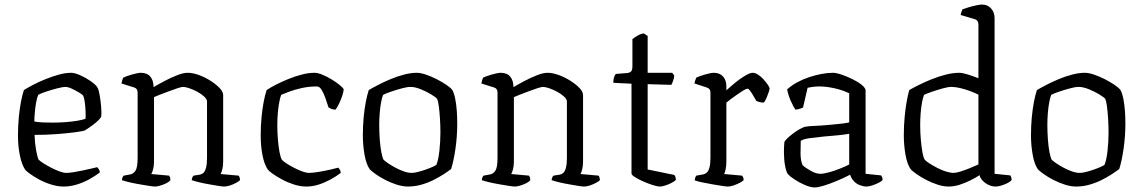

<svg xmlns="http://www.w3.org/2000/svg" viewBox="-20 -820 5025 844"><path d="M260 0Q233 0 204.5 -9Q176 -18 152 -31Q128 -44 111 -56.5Q94 -69 90 -75Q75 -98 67 -138.5Q59 -179 59 -223Q59 -265 62.5 -303Q66 -341 72 -372Q78 -403 85 -424Q99 -433 123.5 -446Q148 -459 177.5 -471Q207 -483 237 -491.5Q267 -500 292 -500Q308 -500 332 -489.5Q356 -479 377 -464.5Q398 -450 406 -439Q413 -430 417.5 -405Q422 -380 424.5 -352.5Q427 -325 425 -307Q417 -294 402.5 -282Q388 -270 374 -260.5Q360 -251 352 -246Q342 -243 309 -238.5Q276 -234 229 -230.5Q182 -227 132 -227Q133 -191 138.5 -160.5Q144 -130 150 -118Q157 -111 172 -101.5Q187 -92 205.5 -82.5Q224 -73 241.5 -66.5Q259 -60 271 -60Q284 -60 303 -63Q322 -66 343 -70.5Q364 -75 381 -79Q398 -83 407 -85Q411 -82 415 -75Q419 -68 419 -62Q398 -46 371.5 -31.5Q345 -17 316.5 -8.5Q288 0 260 0ZM210 -281Q238 -281 266.5 -283Q295 -285 319 -289Q343 -293 356 -298Q357 -313 356 -333.5Q355 -354 352.5 -372Q350 -390 346 -399Q343 -404 328 -413Q313 -422 296 -430Q279 -438 267 -438Q256 -438 231 -431.5Q206 -425 182 -417Q158 -409 148 -403Q142 -389 138.5 -368Q135 -347 133 -325Q131 -303 131 -286Q144 -283 165.5 -282Q187 -281 210 -281Z M662 0Q654 0 635 -3Q616 -6 592.5 -10Q569 -14 548 -19Q527 -24 516 -28Q516 -35 519 -41Q522 -47 524 -48L551 -53Q566 -55 575.5 -69.5Q585 -84 585 -126V-413Q585 -421 581.5 -427Q578 -433 568 -436L514 -453Q516 -463 517.5 -468Q519 -473 522 -479Q537 -486 562 -493Q587 -500 599 -500Q627 -500 641 -483Q655 -466 655 -437Q677 -450 704.5 -464.5Q732 -479 759 -489.5Q786 -500 805 -500Q827 -500 853.5 -490.5Q880 -481 904.5 -465.5Q929 -450 945 -433.5Q961 -417 961 -402V-110Q961 -89 957 -74.5Q953 -60 950 -55L1029 -48Q1032 -44 1033.5 -39Q1035 -34 1035 -28Q1029 -22 1016.5 -15.5Q1004 -9 990.5 -4.5Q977 0 966 0Q958 0 939.5 -3Q921 -6 898 -10Q875 -14 854.5 -19Q834 -24 823 -28Q823 -35 825.5 -40Q828 -45 831 -48L857 -52Q868 -54 875 -61Q882 -68 886 -84Q890 -100 890 -126V-374Q890 -384 877.5 -395.5Q865 -407 847.5 -416.5Q830 -426 812.5 -432Q795 -438 785 -438Q778 -438 761 -432.5Q744 -427 723 -419Q702 -411 683.5 -404Q665 -397 657 -393V-111Q657 -90 653 -75.5Q649 -61 645 -55L723 -48Q726 -44 727.5 -39Q729 -34 729 -28Q724 -21 711 -14.5Q698 -8 684 -4Q670 0 662 0Z M1327 0Q1300 0 1272 -9Q1244 -18 1220 -31Q1196 -44 1179 -56Q1162 -68 1157 -75Q1142 -97 1134 -137Q1126 -177 1126 -223Q1126 -265 1129.5 -303Q1133 -341 1139 -372Q1145 -403 1152 -424Q1168 -435 1192.5 -447.5Q1217 -460 1246 -472Q1275 -484 1305.5 -492Q1336 -500 1363 -500Q1377 -500 1396.5 -492Q1416 -484 1436 -472Q1456 -460 1471 -448Q1486 -436 1491 -428Q1490 -415 1484 -397.5Q1478 -380 1470 -363.5Q1462 -347 1455 -338Q1446 -338 1438 -341Q1430 -344 1424 -348Q1419 -364 1411.5 -386Q1404 -408 1394.5 -424Q1385 -440 1373 -440Q1338 -440 1306.5 -433Q1275 -426 1251 -417Q1227 -408 1216 -403Q1212 -393 1208 -373Q1204 -353 1201.5 -326.5Q1199 -300 1199 -268Q1199 -239 1201.5 -208Q1204 -177 1208.5 -152.5Q1213 -128 1219 -118Q1225 -111 1239.5 -101.5Q1254 -92 1272.5 -82.5Q1291 -73 1308.5 -66.5Q1326 -60 1338 -60Q1355 -60 1381.5 -64.5Q1408 -69 1432.5 -74.5Q1457 -80 1467 -83Q1470 -80 1473.5 -75Q1477 -70 1478 -60Q1457 -44 1432 -30.5Q1407 -17 1380.5 -8.5Q1354 0 1327 0Z M1773 0Q1750 0 1723.5 -8.5Q1697 -17 1673 -29.5Q1649 -42 1631.5 -54.5Q1614 -67 1606 -75Q1590 -97 1582.5 -139.5Q1575 -182 1575 -225Q1575 -266 1578.5 -303.5Q1582 -341 1588 -372Q1594 -403 1601 -424Q1616 -433 1641 -446Q1666 -459 1695.5 -471.5Q1725 -484 1755.5 -492Q1786 -500 1812 -500Q1829 -500 1852.5 -492Q1876 -484 1899.5 -472Q1923 -460 1941.5 -447.5Q1960 -435 1968 -425Q1976 -411 1981 -386Q1986 -361 1988 -332.5Q1990 -304 1990 -278Q1990 -220 1982 -165.5Q1974 -111 1963 -77Q1950 -67 1930 -54Q1910 -41 1885 -28.5Q1860 -16 1831.5 -8Q1803 0 1773 0ZM1789 -60Q1803 -60 1826 -66.5Q1849 -73 1870 -81.5Q1891 -90 1898 -95Q1907 -116 1911.5 -157Q1916 -198 1916 -237Q1916 -268 1914 -299Q1912 -330 1909 -353Q1906 -376 1901 -386Q1895 -393 1874.5 -405.5Q1854 -418 1829 -428Q1804 -438 1784 -438Q1770 -438 1746 -431.5Q1722 -425 1698.5 -417Q1675 -409 1664 -403Q1659 -391 1655 -369Q1651 -347 1649 -321Q1647 -295 1647 -271Q1647 -237 1649.5 -205Q1652 -173 1656.5 -150Q1661 -127 1666 -118Q1672 -112 1686.5 -102Q1701 -92 1719 -82.5Q1737 -73 1755.5 -66.5Q1774 -60 1789 -60Z M2244 0Q2236 0 2217 -3Q2198 -6 2174.5 -10Q2151 -14 2130 -19Q2109 -24 2098 -28Q2098 -35 2101 -41Q2104 -47 2106 -48L2133 -53Q2148 -55 2157.5 -69.5Q2167 -84 2167 -126V-413Q2167 -421 2163.5 -427Q2160 -433 2150 -436L2096 -453Q2098 -463 2099.5 -468Q2101 -473 2104 -479Q2119 -486 2144 -493Q2169 -500 2181 -500Q2209 -500 2223 -483Q2237 -466 2237 -437Q2259 -450 2286.5 -464.5Q2314 -479 2341 -489.5Q2368 -500 2387 -500Q2409 -500 2435.5 -490.5Q2462 -481 2486.5 -465.5Q2511 -450 2527 -433.5Q2543 -417 2543 -402V-110Q2543 -89 2539 -74.5Q2535 -60 2532 -55L2611 -48Q2614 -44 2615.5 -39Q2617 -34 2617 -28Q2611 -22 2598.5 -15.5Q2586 -9 2572.5 -4.5Q2559 0 2548 0Q2540 0 2521.5 -3Q2503 -6 2480 -10Q2457 -14 2436.5 -19Q2416 -24 2405 -28Q2405 -35 2407.5 -40Q2410 -45 2413 -48L2439 -52Q2450 -54 2457 -61Q2464 -68 2468 -84Q2472 -100 2472 -126V-374Q2472 -384 2459.5 -395.5Q2447 -407 2429.5 -416.5Q2412 -426 2394.5 -432Q2377 -438 2367 -438Q2360 -438 2343 -432.5Q2326 -427 2305 -419Q2284 -411 2265.5 -404Q2247 -397 2239 -393V-111Q2239 -90 2235 -75.5Q2231 -61 2227 -55L2305 -48Q2308 -44 2309.5 -39Q2311 -34 2311 -28Q2306 -21 2293 -14.5Q2280 -8 2266 -4Q2252 0 2244 0Z M2882 0Q2870 0 2849.5 -6.5Q2829 -13 2807.5 -22.5Q2786 -32 2771 -41.5Q2756 -51 2756 -57V-452L2676 -456Q2676 -472 2680 -482Q2684 -492 2687 -495L2738 -499Q2750 -501 2755 -507Q2760 -513 2760 -530V-648Q2769 -655 2783 -663.5Q2797 -672 2810 -673L2827 -662V-500H2935L2944 -488Q2943 -475 2938.5 -463.5Q2934 -452 2931 -447L2827 -450V-75L2944 -51Q2946 -49 2948.5 -43.5Q2951 -38 2951 -29Q2944 -22 2931 -15.5Q2918 -9 2904 -4.5Q2890 0 2882 0Z M3180 0Q3172 0 3153 -3Q3134 -6 3110.5 -10Q3087 -14 3066 -18.5Q3045 -23 3034 -27Q3034 -34 3036.5 -40Q3039 -46 3041 -48L3069 -53Q3080 -55 3087.5 -62Q3095 -69 3099 -85Q3103 -101 3103 -126V-413Q3103 -422 3099 -427.5Q3095 -433 3085 -436L3033 -453Q3034 -462 3037 -469Q3040 -476 3041 -479Q3056 -486 3081 -493Q3106 -500 3118 -500Q3144 -500 3158.5 -483.5Q3173 -467 3173 -441V-423Q3182 -431 3197.5 -444.5Q3213 -458 3230 -470.5Q3247 -483 3263 -491.5Q3279 -500 3289 -500Q3300 -500 3313 -491.5Q3326 -483 3337 -470.5Q3348 -458 3355.5 -447Q3363 -436 3363 -431Q3363 -427 3359.5 -416Q3356 -405 3350.5 -392Q3345 -379 3338 -369Q3328 -369 3318.5 -371.5Q3309 -374 3305 -376Q3299 -386 3291.5 -399Q3284 -412 3277.5 -421Q3271 -430 3266 -430Q3260 -430 3247 -422Q3234 -414 3219 -403.5Q3204 -393 3191.5 -383.5Q3179 -374 3173 -369V-110Q3173 -89 3169.5 -74.5Q3166 -60 3163 -55L3242 -48Q3244 -46 3246.5 -41Q3249 -36 3249 -28Q3243 -22 3230 -15.5Q3217 -9 3203.5 -4.5Q3190 0 3180 0Z M3561 4Q3544 4 3519 -6.5Q3494 -17 3473 -31Q3452 -45 3444 -54Q3436 -64 3431 -91.5Q3426 -119 3426 -152Q3426 -164 3426.5 -174.5Q3427 -185 3428 -195Q3429 -200 3439 -210Q3449 -220 3464 -231.5Q3479 -243 3494.5 -252Q3510 -261 3521 -263Q3531 -265 3548.5 -266Q3566 -267 3588 -268Q3602 -269 3618 -270.5Q3634 -272 3651 -273.5Q3668 -275 3684 -277Q3700 -279 3713 -282V-410Q3681 -425 3646 -432.5Q3611 -440 3582 -440Q3569 -440 3556 -438.5Q3543 -437 3530 -434L3510 -347Q3506 -346 3497.5 -342.5Q3489 -339 3476 -338Q3468 -351 3457 -374.5Q3446 -398 3440 -427Q3460 -445 3485 -458.5Q3510 -472 3537.5 -481Q3565 -490 3591.5 -495Q3618 -500 3641 -500Q3656 -500 3679.5 -492Q3703 -484 3727.5 -472Q3752 -460 3768.5 -446.5Q3785 -433 3785 -422V-56L3853 -49Q3855 -47 3857.5 -41Q3860 -35 3860 -29Q3854 -22 3840.5 -15.5Q3827 -9 3813 -4.5Q3799 0 3789 0Q3776 0 3760 -6Q3744 -12 3733 -24Q3722 -36 3717 -52Q3690 -38 3659 -25Q3628 -12 3602 -4Q3576 4 3561 4ZM3586 -56Q3600 -56 3624 -62.5Q3648 -69 3673 -79Q3698 -89 3713 -97V-232Q3685 -227 3660 -225Q3635 -223 3603 -220Q3571 -217 3541.5 -213Q3512 -209 3500 -201Q3499 -176 3499 -145.5Q3499 -115 3508 -94Q3521 -82 3544 -69Q3567 -56 3586 -56Z M4150 0Q4127 0 4101 -8.5Q4075 -17 4051 -29.5Q4027 -42 4009.5 -54.5Q3992 -67 3984 -75Q3968 -97 3960.5 -139Q3953 -181 3953 -225Q3953 -266 3956.5 -304Q3960 -342 3965.5 -373Q3971 -404 3977 -424Q3992 -433 4018 -446Q4044 -459 4075 -471.5Q4106 -484 4137.5 -492Q4169 -500 4196 -500Q4210 -500 4233 -493Q4256 -486 4281 -476V-713Q4281 -720 4277.5 -726.5Q4274 -733 4264 -736L4203 -754Q4204 -761 4206.5 -768Q4209 -775 4211 -779Q4221 -783 4238 -788Q4255 -793 4271.5 -796.5Q4288 -800 4297 -800Q4321 -800 4336.5 -783Q4352 -766 4352 -740V-56L4421 -49Q4423 -47 4425 -41Q4427 -35 4427 -29Q4421 -21 4407.5 -14.5Q4394 -8 4380.5 -4Q4367 0 4357 0Q4341 0 4326 -7Q4311 -14 4300 -25.5Q4289 -37 4286 -50Q4268 -38 4244.5 -26.5Q4221 -15 4197 -7.5Q4173 0 4150 0ZM4172 -60Q4182 -60 4200.5 -65.5Q4219 -71 4241 -80Q4263 -89 4281 -97V-404Q4267 -411 4246 -419Q4225 -427 4202.5 -432.5Q4180 -438 4162 -438Q4148 -438 4124.5 -431.5Q4101 -425 4077.5 -417Q4054 -409 4042 -403Q4037 -391 4033 -369.5Q4029 -348 4027 -322Q4025 -296 4025 -271Q4025 -236 4028 -204Q4031 -172 4035 -149.5Q4039 -127 4045 -118Q4051 -111 4066 -101.5Q4081 -92 4100 -82Q4119 -72 4138.5 -66Q4158 -60 4172 -60Z M4710 0Q4687 0 4660.5 -8.5Q4634 -17 4610 -29.5Q4586 -42 4568.5 -54.5Q4551 -67 4543 -75Q4527 -97 4519.5 -139.5Q4512 -182 4512 -225Q4512 -266 4515.5 -303.5Q4519 -341 4525 -372Q4531 -403 4538 -424Q4553 -433 4578 -446Q4603 -459 4632.5 -471.5Q4662 -484 4692.5 -492Q4723 -500 4749 -500Q4766 -500 4789.5 -492Q4813 -484 4836.5 -472Q4860 -460 4878.5 -447.5Q4897 -435 4905 -425Q4913 -411 4918 -386Q4923 -361 4925 -332.5Q4927 -304 4927 -278Q4927 -220 4919 -165.5Q4911 -111 4900 -77Q4887 -67 4867 -54Q4847 -41 4822 -28.5Q4797 -16 4768.5 -8Q4740 0 4710 0ZM4726 -60Q4740 -60 4763 -66.5Q4786 -73 4807 -81.5Q4828 -90 4835 -95Q4844 -116 4848.5 -157Q4853 -198 4853 -237Q4853 -268 4851 -299Q4849 -330 4846 -353Q4843 -376 4838 -386Q4832 -393 4811.5 -405.5Q4791 -418 4766 -428Q4741 -438 4721 -438Q4707 -438 4683 -431.5Q4659 -425 4635.5 -417Q4612 -409 4601 -403Q4596 -391 4592 -369Q4588 -347 4586 -321Q4584 -295 4584 -271Q4584 -237 4586.5 -205Q4589 -173 4593.5 -150Q4598 -127 4603 -118Q4609 -112 4623.5 -102Q4638 -92 4656 -82.5Q4674 -73 4692.5 -66.5Q4711 -60 4726 -60Z"/></svg>

Font: Texturina 12pt ExtraLight
Style: Regular
Weight: 250
Designer: Guillermo Torres Carreño
Foundry: Omnibus-Type
Version: Version 1.002